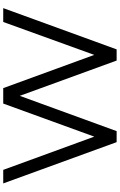

<svg xmlns="http://www.w3.org/2000/svg" viewBox="209 -970 760 1219"><g transform="rotate(-90 589.5 -360.0)"><path d="M297 0 35 -720H121L332 -142L542 -720H640L851 -142L1060 -720H1148L886 0H815L591 -615L367 0Z"/></g></svg>

Font: Orbitron
Style: Regular
Weight: 400
Designer: Matt McInerney
Foundry: The League of Moveable Type
Version: Version 2.001